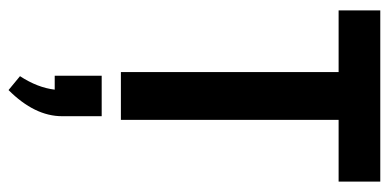

<svg xmlns="http://www.w3.org/2000/svg" viewBox="-255 -405 929 459"><g transform="rotate(90 209.5 -175.5)"><path d="M266.6 0V-520.5H414.1V-620.1H4.9V-520.5H152.3V0ZM161.1 158.2H194.3Q189.5 199.2 162.1 241.2L195.3 268.6Q257.8 206.1 257.8 140.6V45.9H161.1Z"/></g></svg>

Font: Gemunu Libre
Style: Bold
Weight: 700
Designer: Pushpananda Ekanayake, Sol Matas, Kosala Senevirathne
Foundry: Mooniak
Version: Version 1.001